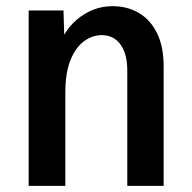

<svg xmlns="http://www.w3.org/2000/svg" viewBox="-20 -603 624 623"><path d="M393 0V-375Q393 -428 371 -458.5Q349 -489 310 -489Q280 -489 253 -469.5Q226 -450 209 -409Q192 -368 192 -302V0H73V-569H186L191 -405H154Q177 -495 229 -539Q281 -583 345 -583Q393 -583 430.5 -561Q468 -539 489.5 -495.5Q511 -452 511 -387V0Z"/></svg>

Font: Yaldevi ExtraLight SemiBold
Style: Regular
Weight: 600
Version: Version 1.100